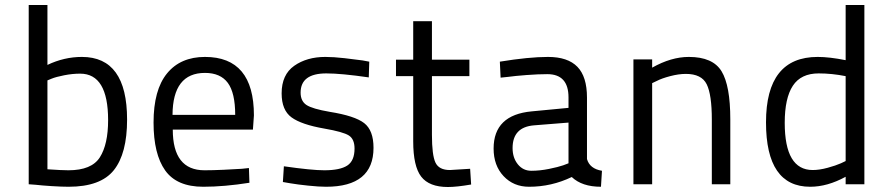

<svg xmlns="http://www.w3.org/2000/svg" viewBox="-20 -738 3571 769"><path d="M308 -510Q489 -510 489 -259Q489 -123 436 -56.5Q383 10 255 10Q228 10 188 7.5Q148 5 122 2L95 0V-718H170V-478Q237 -510 308 -510ZM254 -56Q347 -56 380 -108Q413 -160 413 -257Q413 -443 301 -443Q270 -443 237 -436.5Q204 -430 187 -423L170 -416V-60Q227 -56 254 -56Z M799 -56Q831 -56 875.5 -58Q920 -60 949 -62L977 -65L979 -6Q878 10 794 10Q688 10 641.5 -55.5Q595 -121 595 -247Q595 -378 649 -444Q703 -510 801 -510Q997 -510 997 -276L993 -219H672Q672 -56 799 -56ZM671 -278H922Q922 -366 892.5 -406Q863 -446 801 -446Q672 -446 671 -278Z M1459 -491 1457 -428Q1347 -444 1287 -444Q1184 -444 1184 -367Q1184 -333 1207.5 -317.5Q1231 -302 1301 -290Q1401 -274 1438.5 -245Q1476 -216 1476 -146Q1476 10 1286 10Q1258 10 1214.5 5.5Q1171 1 1142 -4L1113 -9L1117 -72Q1228 -56 1279 -56Q1342 -56 1371 -75Q1400 -94 1400 -143Q1400 -181 1377 -195.5Q1354 -210 1279 -223Q1187 -239 1147.5 -268Q1108 -297 1108 -364Q1108 -439 1158.5 -474.5Q1209 -510 1283 -510Q1316 -510 1360 -505Q1404 -500 1432 -496Z M1860 -433H1710V-198Q1710 -117 1724 -87Q1738 -57 1782 -57L1863 -62L1867 1Q1809 11 1774 11Q1699 11 1667 -30.5Q1635 -72 1635 -172V-433H1566V-499H1635V-653H1710V-499H1860Z M2331 -347V-101Q2342 -62 2391 -54L2387 10Q2311 10 2270 -29Q2189 10 2099 10Q2037 10 1997 -32.5Q1957 -75 1957 -143Q1957 -278 2110 -292L2257 -306V-348Q2257 -441 2172 -441Q2136 -441 2089.5 -437.5Q2043 -434 2014 -430L1985 -427L1982 -491Q2098 -510 2175 -510Q2254 -510 2292.5 -470.5Q2331 -431 2331 -347ZM2257 -247 2119 -236Q2033 -229 2033 -145Q2033 -106 2054 -80Q2075 -54 2108 -54Q2142 -54 2179 -61.5Q2216 -69 2236 -76L2257 -84Z M2592 0H2517V-500H2592V-467Q2668 -510 2739 -510Q2835 -510 2870 -452.5Q2905 -395 2905 -260V0H2831V-259Q2831 -359 2810.5 -400.5Q2790 -442 2727 -442Q2698 -442 2664 -433Q2630 -424 2611 -414L2592 -405Z M3442 -718V0H3367V-30Q3294 10 3225 10Q3048 10 3048 -248Q3048 -510 3255 -510Q3302 -510 3367 -497V-718ZM3235 -57Q3262 -57 3295 -66Q3328 -75 3348 -84L3367 -93V-433Q3312 -444 3259 -444Q3188 -444 3155.5 -394.5Q3123 -345 3123 -246Q3123 -57 3235 -57Z"/></svg>

Font: TypoPRO Titillium Maps
Style: 400 wt
Weight: 400
Designer: Campivisivi
Foundry: Accademia di Belle Arti di Urbino and students of MA course of Visual design
Version: Version 001.001